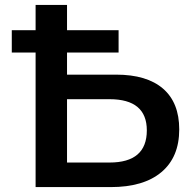

<svg xmlns="http://www.w3.org/2000/svg" viewBox="-20 -762 785 782"><path d="M125 0V-548H28V-639H125V-742H253V-639H463V-548H253V-458H453Q578 -458 644 -401Q710 -344 710 -235Q710 -122 637.5 -61Q565 0 431 0ZM253 -100H426Q578 -100 578 -231Q578 -358 426 -358H253Z"/></svg>

Font: Montserrat SemiBold
Style: Regular
Weight: 600
Designer: Julieta Ulanovsky
Foundry: Julieta Ulanovsky
Version: Version 9.000; ttfautohint (v1.8.4.7-5d5b)